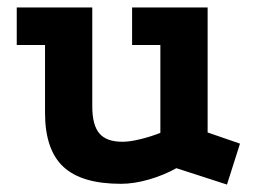

<svg xmlns="http://www.w3.org/2000/svg" viewBox="-20 -474 686 516"><path d="M454 -22Q420 -3 380 8.5Q340 20 305 20Q199 20 150 -26Q101 -72 101 -171V-353H25V-454H228V-188Q228 -138 247 -115.5Q266 -93 309 -93Q329 -93 357.5 -100Q386 -107 411 -117V-353H335V-454H538V-118L625 -88L590 22Z"/></svg>

Font: Podkova ExtraBold
Style: Regular
Weight: 800
Designer: Ilya Yudin
Foundry: Cyreal (www.cyreal.org)
Version: Version 2.103